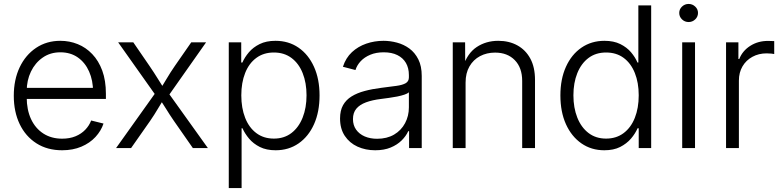

<svg xmlns="http://www.w3.org/2000/svg" viewBox="-20 -755 3990 979"><path d="M296.9 11.2Q221.2 11.2 165.8 -24.2Q110.4 -59.6 80.3 -122.3Q50.3 -185.1 50.3 -266.6Q50.3 -348.6 80.3 -411.9Q110.4 -475.1 164.1 -511Q217.8 -546.9 287.6 -546.9Q334.5 -546.9 376.2 -530Q418 -513.2 450.4 -479.2Q482.9 -445.3 501.5 -394.8Q520 -344.2 520 -276.9V-250.5H91.8V-307.1H484.4L454.6 -286.1Q454.6 -344.7 434.3 -390.4Q414.1 -436 376.7 -462.2Q339.4 -488.3 287.6 -488.3Q236.3 -488.3 197.8 -461.4Q159.2 -434.6 137.7 -389.9Q116.2 -345.2 116.2 -290.5V-258.8Q116.2 -195.3 138.2 -147.9Q160.2 -100.6 200.9 -74.2Q241.7 -47.9 296.9 -47.9Q335.4 -47.9 365 -60.1Q394.5 -72.3 414.8 -93.5Q435.1 -114.7 444.8 -140.6L507.8 -125Q495.6 -87.9 466.8 -56.6Q438 -25.4 394.8 -7.1Q351.6 11.2 296.9 11.2Z M571.8 0 786.6 -301.3 786.1 -251.5 582.5 -539.1H659.7L742.2 -418.9Q765.6 -384.8 784.9 -353.3Q804.2 -321.8 824.2 -291H791Q811 -321.8 829.6 -353.3Q848.1 -384.8 871.6 -418.9L955.1 -539.1H1030.8L826.7 -249V-297.9L1040 0H963.4L866.7 -138.7Q844.2 -171.4 825.9 -201.4Q807.6 -231.4 788.6 -259.8H822.3Q803.2 -231.4 785.6 -201.4Q768.1 -171.4 745.6 -138.7L648.4 0Z M1146.5 204.1V-539.1H1210V-436H1215.8Q1227.5 -462.9 1249 -488.3Q1270.5 -513.7 1304 -530.3Q1337.4 -546.9 1384.8 -546.9Q1451.7 -546.9 1502.2 -512Q1552.7 -477.1 1581.1 -414.3Q1609.4 -351.6 1609.4 -268.6Q1609.4 -184.6 1581.3 -121.8Q1553.2 -59.1 1502.7 -23.9Q1452.1 11.2 1385.3 11.2Q1338.4 11.2 1304.9 -5.6Q1271.5 -22.5 1250 -48.1Q1228.5 -73.7 1216.3 -101.1H1211.9V204.1ZM1376.5 -48.3Q1429.2 -48.3 1466.3 -76.9Q1503.4 -105.5 1523.2 -155.5Q1543 -205.6 1543 -269Q1543 -332.5 1523.4 -381.8Q1503.9 -431.2 1466.6 -459.2Q1429.2 -487.3 1376.5 -487.3Q1324.2 -487.3 1286.9 -459.7Q1249.5 -432.1 1230 -382.8Q1210.4 -333.5 1210.4 -269Q1210.4 -204.1 1230 -154.3Q1249.5 -104.5 1286.9 -76.4Q1324.2 -48.3 1376.5 -48.3Z M1893.1 11.2Q1843.8 11.2 1803 -7.3Q1762.2 -25.9 1738 -62.3Q1713.9 -98.6 1713.9 -150.9Q1713.9 -191.4 1729.2 -218.8Q1744.6 -246.1 1772.7 -263.4Q1800.8 -280.8 1839.1 -291Q1877.4 -301.3 1923.8 -307.1Q1969.7 -313 2001 -317.1Q2032.2 -321.3 2048.6 -330.8Q2064.9 -340.3 2064.9 -360.4V-372.1Q2064.9 -408.2 2049.8 -434.1Q2034.7 -460 2006.1 -474.1Q1977.5 -488.3 1936.5 -488.3Q1897.5 -488.3 1867.9 -475.8Q1838.4 -463.4 1819.3 -443.1Q1800.3 -422.9 1792.5 -397.9L1728.5 -414.6Q1743.2 -460 1774.4 -489Q1805.7 -518.1 1847.7 -532.5Q1889.6 -546.9 1935.5 -546.9Q1969.7 -546.9 2004.4 -537.6Q2039.1 -528.3 2067.4 -507.6Q2095.7 -486.8 2113 -452.4Q2130.4 -418 2130.4 -367.7V0H2065.9V-85.9H2061.5Q2050.3 -61 2027.8 -38.8Q2005.4 -16.6 1971.9 -2.7Q1938.5 11.2 1893.1 11.2ZM1902.8 -47.4Q1953.1 -47.4 1989.5 -68.8Q2025.9 -90.3 2045.4 -127Q2064.9 -163.6 2064.9 -207.5V-284.2Q2058.1 -277.8 2042.2 -272.5Q2026.4 -267.1 2005.6 -262.9Q1984.9 -258.8 1963.4 -255.9Q1941.9 -252.9 1923.3 -250.5Q1878.4 -245.1 1846.2 -233.2Q1814 -221.2 1796.9 -200.7Q1779.8 -180.2 1779.8 -147.9Q1779.8 -116.2 1795.9 -93.8Q1812 -71.3 1839.8 -59.3Q1867.7 -47.4 1902.8 -47.4Z M2354 -334V0H2288.6V-539.1H2351.6L2352.1 -413.1H2340.3Q2362.8 -483.4 2410.6 -515.1Q2458.5 -546.9 2520.5 -546.9Q2575.7 -546.9 2617.9 -523.7Q2660.2 -500.5 2684.1 -456.3Q2708 -412.1 2708 -347.2V0H2642.6V-342.3Q2642.6 -409.7 2605 -448.2Q2567.4 -486.8 2504.4 -486.8Q2461.9 -486.8 2427.7 -468.8Q2393.6 -450.7 2373.8 -416.5Q2354 -382.3 2354 -334Z M3061.5 11.2Q2995.1 11.2 2944.6 -23.9Q2894 -59.1 2865.7 -121.8Q2837.4 -184.6 2837.4 -268.6Q2837.4 -351.6 2865.7 -414.3Q2894 -477.1 2944.8 -512Q2995.6 -546.9 3062 -546.9Q3109.4 -546.9 3142.8 -530.3Q3176.3 -513.7 3197.8 -488.3Q3219.2 -462.9 3230.5 -436H3234.9V-727.5H3300.3V0H3236.8V-101.1H3231Q3219.2 -73.7 3197.3 -48.1Q3175.3 -22.5 3142.1 -5.6Q3108.9 11.2 3061.5 11.2ZM3070.3 -48.3Q3122.6 -48.3 3159.9 -76.4Q3197.3 -104.5 3217 -154.3Q3236.8 -204.1 3236.8 -269Q3236.8 -333.5 3217 -382.8Q3197.3 -432.1 3160.2 -459.7Q3123 -487.3 3070.3 -487.3Q3017.6 -487.3 2980.5 -459.2Q2943.4 -431.2 2923.6 -381.8Q2903.8 -332.5 2903.8 -269Q2903.8 -205.6 2923.6 -155.5Q2943.4 -105.5 2980.7 -76.9Q3018.1 -48.3 3070.3 -48.3Z M3458.5 0V-539.1H3523.9V0ZM3491.2 -642.6Q3471.7 -642.6 3457.5 -656.2Q3443.4 -669.9 3443.4 -689Q3443.4 -708 3457.5 -721.4Q3471.7 -734.9 3491.2 -734.9Q3510.7 -734.9 3524.9 -721.4Q3539.1 -708 3539.1 -689Q3539.1 -669.9 3524.9 -656.2Q3510.7 -642.6 3491.2 -642.6Z M3682.1 0V-539.1H3745.1V-454.1H3749.5Q3765.6 -495.6 3805.2 -521Q3844.7 -546.4 3896 -546.4Q3903.8 -546.4 3912.8 -545.9Q3921.9 -545.4 3927.7 -545.4V-479.5Q3924.3 -480.5 3913.3 -481.7Q3902.3 -482.9 3889.2 -482.9Q3848.6 -482.9 3816.4 -465.3Q3784.2 -447.8 3765.9 -416.5Q3747.6 -385.3 3747.6 -343.8V0Z"/></svg>

Font: Inter 18pt Light
Style: Regular
Weight: 300
Designer: Rasmus Andersson
Foundry: rsms
Version: Version 4.001;git-66647c0bb